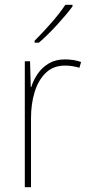

<svg xmlns="http://www.w3.org/2000/svg" viewBox="-20 -785 374 805"><path d="M252 -536Q290 -536 320 -525L313 -501Q299 -505 284.5 -507.5Q270 -510 252 -510Q204 -510 172.5 -480Q141 -450 125.5 -400Q110 -350 110 -290V0H84V-528H106L109 -420H111Q120 -449 138 -475.5Q156 -502 184.5 -519Q213 -536 252 -536ZM284 -758Q258 -723 218.5 -680Q179 -637 143 -606H125V-614Q159 -648 195 -689Q231 -730 254 -765H284Z"/></svg>

Font: Noto Sans Kannada SemiCondensed Thin
Style: Regular
Weight: 100
Width: 4
Designer: Jelle Bosma - Monotype Design Team
Foundry: Monotype Imaging Inc.
Version: Version 2.005; ttfautohint (v1.8.4.7-5d5b)